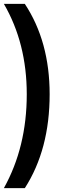

<svg xmlns="http://www.w3.org/2000/svg" viewBox="-20 -820 311 990"><path d="M108 150H0Q118 -62 118 -334Q118 -597 0 -800H108Q236 -606 236 -334Q236 -49 108 150Z"/></svg>

Font: Jockey One
Style: Regular
Weight: 400
Designer: TypeTogether
Foundry: TypeTogether
Version: Version 1.002